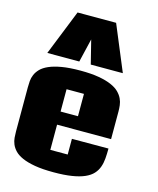

<svg xmlns="http://www.w3.org/2000/svg" viewBox="-145 -1111 1013 1229"><g transform="rotate(15 361.5 -496.0)"><path d="M629.9 -220.2Q629.9 -185.5 627.4 -154.5Q625 -123.5 615.5 -96.9Q606 -70.3 586.7 -49.3Q567.4 -28.3 533.9 -13.4Q500.5 1.5 450.4 9.5Q400.4 17.6 328.6 17.6Q255.4 17.6 204.8 8.8Q154.3 0 121.1 -14.6Q87.9 -29.3 69.3 -48.6Q50.8 -67.9 42 -89.1Q33.2 -110.4 31.5 -131.8Q29.8 -153.3 29.8 -172.9V-465.8Q29.8 -485.4 31.5 -506.8Q33.2 -528.3 42 -549.3Q50.8 -570.3 69.3 -589.6Q87.9 -608.9 121.1 -623.5Q154.3 -638.2 204.8 -647Q255.4 -655.8 328.6 -655.8Q399.9 -655.8 450.2 -647Q500.5 -638.2 533.9 -623.5Q567.4 -608.9 586.7 -589.6Q606 -570.3 615.7 -549.3Q625.5 -528.3 627.9 -506.6Q630.4 -484.9 630.4 -465.8V-282.7H272.5V-115.7H387.7V-219.7ZM272.5 -369.6H387.7V-517.6H272.5ZM468.8 -1010.3 593.8 -710H381.3L342.3 -866.2L305.2 -710H93.3L213.4 -1010.3Z"/></g></svg>

Font: Coda Caption ExtraBold
Style: Regular
Weight: 800
Designer: vernon adams
Foundry: vernon adams
Version: Version 1.002